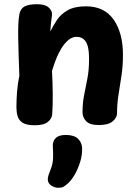

<svg xmlns="http://www.w3.org/2000/svg" viewBox="-20 -581 657 912"><path d="M72 -513Q77 -540 97 -550.5Q117 -561 156 -561Q194 -561 210.5 -546Q227 -531 227 -515Q227 -507 225 -494Q223 -481 221.5 -465Q220 -449 219 -431Q232 -458 250.5 -486Q269 -514 302 -532.5Q335 -551 388 -551Q476 -551 520 -487.5Q564 -424 564 -321Q564 -268 557 -221.5Q550 -175 543 -131.5Q536 -88 536 -43Q536 -22 515 -4.5Q494 13 450 13Q407 13 389.5 -5Q372 -23 372 -48Q372 -93 380 -131.5Q388 -170 395.5 -210Q403 -250 403 -300Q403 -340 396.5 -362.5Q390 -385 376.5 -395.5Q363 -406 344 -406Q323 -406 305 -391Q287 -376 272 -352Q257 -328 246 -299.5Q235 -271 227 -244Q230 -189 230.5 -135Q231 -81 228 -39Q227 -18 207.5 -2Q188 14 145 14Q106 14 87.5 2Q69 -10 63.5 -29.5Q58 -49 58 -71Q58 -106 61 -145Q64 -184 72 -221Q70 -276 68.5 -320Q67 -364 66.5 -400Q66 -436 67 -464Q68 -492 72 -513ZM231 115Q229 91 244 75.5Q259 60 292 60Q332 60 350.5 78Q369 96 370 122Q371 155 361 187.5Q351 220 336 246.5Q321 273 305 288Q290 302 281 306.5Q272 311 257 311Q239 311 223 300Q207 289 207 271Q207 262 210.5 251Q214 240 220 225Q231 198 232 172Q233 146 231 115Z"/></svg>

Font: Playpen Sans
Style: Bold
Weight: 700
Designer: Laura Meseguer, Veronika Burian, José Scaglione
Foundry: TypeTogether
Version: Version 1.001